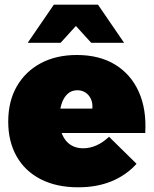

<svg xmlns="http://www.w3.org/2000/svg" viewBox="-20 -789 654 817"><path d="M373 -327Q375 -350 367 -367.5Q359 -385 344 -395Q329 -405 309 -405Q284 -405 267 -389Q250 -373 241.5 -345.5Q233 -318 233 -284Q233 -243 245.5 -215Q258 -187 280.5 -172.5Q303 -158 333 -158Q392 -158 444 -207L561 -92Q518 -44 455.5 -18Q393 8 313 8Q220 8 153 -26.5Q86 -61 50.5 -124Q15 -187 15 -271Q15 -358 51.5 -421.5Q88 -485 153.5 -520Q219 -555 307 -555Q403 -555 470 -514Q537 -473 570.5 -398.5Q604 -324 598 -223H204V-327ZM209 -769H397L508 -607H368L248 -739H358L238 -607H98Z"/></svg>

Font: Alexandria Black
Style: Regular
Weight: 900
Designer: Mohamed Gaber
Foundry: Kief Type Foundry
Version: Version 5.100